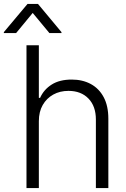

<svg xmlns="http://www.w3.org/2000/svg" viewBox="-67 -958 640 978"><path d="M130.9 -340.8V0H67.9V-727.5H130.9V-459.5H137.2Q156.2 -502 196.3 -527.3Q236.3 -552.7 298.3 -552.7Q353.5 -552.7 395.5 -530Q437.5 -507.3 461.2 -462.9Q484.9 -418.5 484.9 -353V0H421.4V-349.1Q421.4 -417 383.5 -456.1Q345.7 -495.1 281.7 -495.1Q238.3 -495.1 204.3 -476.3Q170.4 -457.5 150.6 -423.1Q130.9 -388.7 130.9 -340.8ZM184.6 -789.6 99.6 -892.1 15.1 -789.6H-47.4V-794.4L73.2 -938H126.5L246.1 -794.4V-789.6Z"/></svg>

Font: Inter Tight Light
Style: Regular
Weight: 300
Designer: Rasmus Andersson
Foundry: rsms
Version: Version 3.004